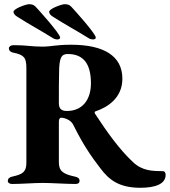

<svg xmlns="http://www.w3.org/2000/svg" viewBox="-20 -869 805 910"><path d="M253 -682C261 -683 265 -686 265 -691C265 -709 165 -820 149 -837C138 -848 130 -849 115 -849C99 -847 41 -827 44 -811C46 -803 50 -797 63 -789C114 -756 177 -722 228 -690C235 -685 244 -682 253 -682ZM422 -682C430 -683 434 -686 434 -691C434 -709 334 -820 318 -837C307 -848 299 -849 284 -849C268 -847 210 -827 213 -811C215 -803 219 -797 232 -789C283 -756 346 -722 397 -690C404 -685 413 -682 422 -682ZM645 21C714 21 765 4 765 -40C765 -52 760 -58 750 -58C703 -58 654 -59 610 -101C546 -161 490 -239 431 -329C428 -334 427 -339 432 -341C492 -361 560 -406 560 -496C560 -604 472 -657 317 -657C245 -657 225 -648 179 -648C129 -648 107 -655 44 -655C31 -655 22 -648 22 -640C22 -631 28 -622 45 -619C94 -609 105 -595 105 -547V-98C105 -55 89 -43 38 -32C24 -29 17 -22 17 -11C17 -2 27 3 37 3C82 3 141 -2 183 -2C222 -2 294 3 338 3C350 3 357 -2 357 -12C357 -24 349 -29 335 -32C279 -44 259 -58 259 -100V-291C259 -303 262 -311 270 -311C279 -311 292 -308 304 -301C316 -295 325 -284 331 -270C375 -182 412 -128 456 -71C495 -19 542 21 645 21ZM297 -343C273 -343 259 -352 259 -380C259 -444 259 -491 260 -521C260 -596 271 -613 301 -613C376 -613 411 -566 411 -474C411 -398 372 -343 297 -343Z"/></svg>

Font: EB Garamond
Style: Bold
Weight: 700
Designer: Georg Duffner and Octavio Pardo
Foundry: Georg Duffner
Version: Version 1.000;PS 001.000;hotconv 1.0.88;makeotf.lib2.5.64775